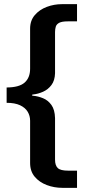

<svg xmlns="http://www.w3.org/2000/svg" viewBox="-20 -743 424 924"><path d="M124.9 -605.1Q124.9 -644.2 147.5 -670.4Q170.1 -696.7 205.2 -709.9Q240.3 -723 278 -723H350.7V-640.2H306.9Q278.5 -640.2 265.4 -633.5Q252.2 -626.7 248.5 -614.9Q244.9 -603.1 244.9 -588.6V-390.4Q243.8 -355.4 227.6 -333.8Q211.4 -312.2 187.5 -301.6Q163.6 -290.9 139.8 -288.4Q133.8 -287.9 133.6 -285.5Q133.3 -283.1 139.8 -282.1Q163.1 -280.1 187 -270.4Q210.9 -260.7 227.4 -238Q243.8 -215.3 244.9 -174.5V25.6Q244.9 53.1 258 65.7Q271 78.2 307.2 78.2H350.7V161H280.4Q240.8 161 205.2 147.6Q169.6 134.2 147.2 107.7Q124.9 81.2 124.9 41.4V-162.1Q124.9 -185.6 113.2 -205.2Q101.6 -224.7 76.5 -236.5Q51.4 -248.2 11.9 -248.2V-322Q72 -322.3 98.4 -345.5Q124.9 -368.8 124.9 -412.4Z"/></svg>

Font: Public Sans Thin
Style: Regular
Weight: 100
Designer: The Public Sans project authors (U.S. Web Design System). Libre Franklin designed by Pablo Impallari and Rodrigo Fuenzal
Version: Version 1.008